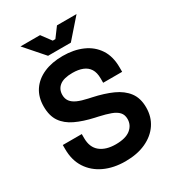

<svg xmlns="http://www.w3.org/2000/svg" viewBox="-212 -1006 1030 1139"><g transform="rotate(-30 303.0 -437.0)"><path d="M309 14Q228 14 166 -15Q104 -44 69 -98Q34 -152 34 -228V-256H164V-228Q164 -165 203 -133.5Q242 -102 309 -102Q377 -102 410.5 -129Q444 -156 444 -198Q444 -227 427.5 -245Q411 -263 379.5 -274.5Q348 -286 303 -296L280 -301Q208 -317 156.5 -341.5Q105 -366 77.5 -406Q50 -446 50 -510Q50 -574 80.5 -619.5Q111 -665 166.5 -689.5Q222 -714 297 -714Q372 -714 430.5 -688.5Q489 -663 522.5 -612.5Q556 -562 556 -486V-456H426V-486Q426 -526 410.5 -550.5Q395 -575 366 -586.5Q337 -598 297 -598Q237 -598 208.5 -575.5Q180 -553 180 -514Q180 -488 193.5 -470Q207 -452 234 -440Q261 -428 303 -419L326 -414Q401 -398 456.5 -373Q512 -348 543 -307Q574 -266 574 -202Q574 -138 541.5 -89.5Q509 -41 449.5 -13.5Q390 14 309 14ZM223 -758 109 -888H243L292 -822H310L359 -888H493L379 -758Z"/></g></svg>

Font: Space Grotesk Light
Style: Bold
Weight: 700
Version: Version 2.000